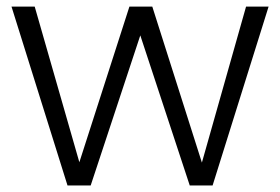

<svg xmlns="http://www.w3.org/2000/svg" viewBox="-20 -566 855 586"><path d="M15.1 -545.9H85.9L222.2 -70.8L375 -545.9H444.8L596.2 -69.8L731 -545.9H799.8L628.9 0H559.1L408.2 -458L256.8 0H186Z"/></svg>

Font: PoppinsZ Light
Style: Regular
Weight: 300
Designer: Ninad Kale (Devanagari), Jonny Pinhorn (Latin)
Foundry: Indian Type Foundry
Version: Version 3.002;FEAKit 1.0